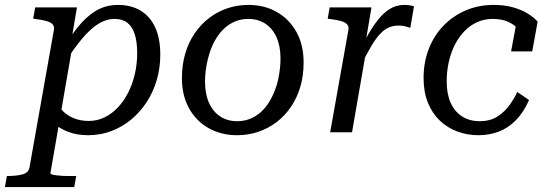

<svg xmlns="http://www.w3.org/2000/svg" viewBox="-81 -538 2222 781"><path d="M-61 223 -53 178H-52Q-15 178 10 171.5Q35 165 39 143L138 -415Q141 -430 133.5 -438.5Q126 -447 109.5 -452Q93 -457 68 -460L54 -462L62 -508H232L207 -360L218 -376L124 167Q124 170 131.5 172Q139 174 151 175.5Q163 177 176.5 177.5Q190 178 200 178H229L221 223ZM86 -101 137 -157Q145 -122 165 -97Q185 -72 214.5 -59Q244 -46 280 -46Q314 -46 344 -60.5Q374 -75 398.5 -101Q423 -127 440.5 -161.5Q458 -196 467.5 -237Q477 -278 477 -322Q477 -368 467 -399Q457 -430 437 -445.5Q417 -461 385 -461Q351 -461 319 -441Q287 -421 254 -382Q221 -343 184 -285L159 -314Q197 -379 233 -424.5Q269 -470 309 -494Q349 -518 399 -518Q452 -518 490.5 -495Q529 -472 550 -427Q571 -382 571 -315Q571 -263 557 -214Q543 -165 516.5 -124Q490 -83 453.5 -52.5Q417 -22 372.5 -5Q328 12 277 12Q232 12 195.5 -2Q159 -16 132 -41.5Q105 -67 86 -101Z M1038 -173Q1046 -193 1050.5 -214.5Q1055 -236 1057.5 -257.5Q1060 -279 1060 -300Q1060 -350 1044 -386Q1028 -422 998.5 -441.5Q969 -461 929 -461Q900 -461 876 -451Q852 -441 833 -424Q814 -407 799.5 -383.5Q785 -360 775 -333Q768 -313 763 -291.5Q758 -270 755.5 -248.5Q753 -227 753 -206Q753 -156 769 -120Q785 -84 814.5 -64.5Q844 -45 884 -45Q913 -45 937 -55Q961 -65 980 -82Q999 -99 1013.5 -122.5Q1028 -146 1038 -173ZM659 -220Q659 -274 672.5 -320Q686 -366 711 -402.5Q736 -439 770 -465Q804 -491 844.5 -504.5Q885 -518 930 -518Q994 -518 1044.5 -489.5Q1095 -461 1124.5 -408.5Q1154 -356 1154 -284Q1154 -230 1140.5 -184.5Q1127 -139 1102 -102.5Q1077 -66 1043 -40.5Q1009 -15 968.5 -1.5Q928 12 883 12Q820 12 769 -16Q718 -44 688.5 -96.5Q659 -149 659 -220Z M1262 0H1351L1414 -364L1406 -365L1430 -508H1260L1252 -462L1266 -460Q1291 -457 1307.5 -452Q1324 -447 1331.5 -438.5Q1339 -430 1336 -415ZM1603 -512Q1598 -514 1587.5 -516Q1577 -518 1564 -518Q1532 -518 1506 -502.5Q1480 -487 1457 -458Q1434 -429 1411 -387.5Q1388 -346 1363 -293L1386 -270Q1410 -318 1429 -350Q1448 -382 1465 -400Q1482 -418 1500 -426Q1518 -434 1540 -434Q1556 -434 1567 -431Q1578 -428 1588 -425Z M1870 -45Q1914 -45 1944 -65Q1974 -85 1993.5 -113Q2013 -141 2023 -164L2071 -131Q2049 -81 2017.5 -49Q1986 -17 1947.5 -2.5Q1909 12 1865 12Q1820 12 1779.5 -3Q1739 -18 1708 -47.5Q1677 -77 1659.5 -120.5Q1642 -164 1642 -221Q1642 -284 1663 -338.5Q1684 -393 1722.5 -433Q1761 -473 1813 -495.5Q1865 -518 1927 -518Q1970 -518 2004.5 -508.5Q2039 -499 2064.5 -483.5Q2090 -468 2106 -450L2084 -329H1998L2018 -437Q2029 -437 2037.5 -430.5Q2046 -424 2052 -414Q2058 -404 2059.5 -392.5Q2061 -381 2057 -370Q2048 -396 2030.5 -416.5Q2013 -437 1986.5 -449Q1960 -461 1923 -461Q1889 -461 1860 -448Q1831 -435 1808 -411Q1785 -387 1769 -355.5Q1753 -324 1744.5 -286Q1736 -248 1736 -207Q1736 -156 1752 -120Q1768 -84 1798.5 -64.5Q1829 -45 1870 -45Z"/></svg>

Font: Roboto Serif 20pt
Style: Italic
Weight: 400
Italic angle: -10°
Designer: Greg Gazdowicz
Foundry: Commercial Type
Version: Version 1.008